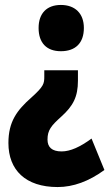

<svg xmlns="http://www.w3.org/2000/svg" viewBox="-20 -583 442 776"><path d="M319 -470C319 -529 283 -563 226 -563C169 -563 136 -529 136 -470C136 -410 168 -376 226 -376C286 -376 319 -410 319 -470ZM295 -257V-299H159V-274C159 -245 157 -234 107 -189C48 -137 14 -91 14 -5C14 104 83 173 213 173C276 173 339 150 402 104L350 -23C304 11 264 29 229 29C190 29 172 12 172 -19C172 -57 187 -75 227 -111C276 -155 295 -192 295 -257Z"/></svg>

Font: Noto Sans Hebrew ExtraCondensed Black
Style: Regular
Weight: 900
Width: 2
Designer: Monotype Design Team
Foundry: Monotype Imaging Inc.
Version: Version 2.004